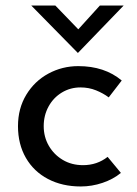

<svg xmlns="http://www.w3.org/2000/svg" viewBox="-20 -664 496 694"><path d="M272 10Q205 10 153.5 -17Q102 -44 73.5 -93.5Q45 -143 45 -208Q45 -272 75 -321.5Q105 -371 155 -398Q205 -425 263 -425Q358 -425 420 -373L373 -312Q353 -327 327 -337.5Q301 -348 271 -348Q234 -348 203.5 -329.5Q173 -311 155.5 -279Q138 -247 138 -208Q138 -169 156.5 -137Q175 -105 207 -86Q239 -67 280 -67Q331 -67 369 -97L417 -39Q389 -16 350.5 -3Q312 10 272 10ZM427 -644 262 -473H261L93 -644H180L263 -558L341 -644Z"/></svg>

Font: Josefin Sans
Style: Regular
Weight: 400
Designer: Santiago Orozco
Foundry: Typemade
Version: Version 2.000